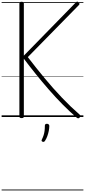

<svg xmlns="http://www.w3.org/2000/svg" viewBox="-20 -1442 1048 2367"><path d="M247 14Q232 14 225.5 9Q219 4 219 -7V-1401Q219 -1420 246 -1420Q274 -1420 274 -1401V-756L917 -1414Q926 -1423 933.5 -1422Q941 -1421 950 -1411Q960 -1401 960 -1394Q960 -1387 952 -1379L323 -738Q424 -606 529 -479.5Q634 -353 743 -238.5Q852 -124 964 -27Q973 -20 972.5 -12Q972 -4 961 8Q952 17 943.5 16.5Q935 16 925 8Q840 -65 752.5 -153.5Q665 -242 581 -338.5Q497 -435 419 -532Q341 -629 274 -718V-7Q274 4 268 9Q262 14 247 14ZM504 305Q494 300 492.5 293.5Q491 287 498 274Q510 249 518 224Q526 199 529.5 171Q533 143 533 108Q533 97 539 90.5Q545 84 558 84Q573 84 580.5 92Q588 100 588 111Q588 138 581.5 171Q575 204 563.5 236Q552 268 536 292Q530 302 523 305.5Q516 309 504 305ZM0 895H1008V905H0ZM0 -20H1008V0H0ZM0 -505H1008V-500H0ZM0 -1415H1008V-1405H0Z"/></svg>

Font: Playwrite BE WAL Guides
Style: Regular
Weight: 400
Designer: Veronika Burian, José Scaglione
Foundry: TypeTogether
Version: Version 1.003